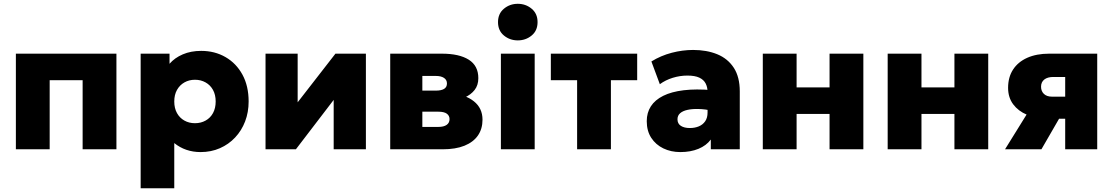

<svg xmlns="http://www.w3.org/2000/svg" viewBox="-20 -804 5994 1034"><path d="M65.5 0V-515H607V0H425V-372H247.5V0Z M737.5 210V-515H893V-460.5Q920.5 -492.5 964.2 -511.2Q1008 -530 1063.5 -530Q1136.5 -530 1194.5 -496.5Q1252.5 -463 1285.8 -401.8Q1319 -340.5 1319 -257.5Q1319 -199.5 1300 -150Q1281 -100.5 1246.2 -63.5Q1211.5 -26.5 1164.2 -5.8Q1117 15 1060 15Q1019.5 15 983.8 2.8Q948 -9.5 918.5 -33.5V210ZM1030 -140.5Q1062 -140.5 1087.5 -154.8Q1113 -169 1127.2 -195.2Q1141.5 -221.5 1141.5 -257.5Q1141.5 -293.5 1127 -319.8Q1112.5 -346 1087 -360.2Q1061.5 -374.5 1030 -374.5Q998.5 -374.5 973.2 -360.2Q948 -346 933.2 -319.8Q918.5 -293.5 918.5 -257.5Q918.5 -221.5 933 -195.2Q947.5 -169 972.8 -154.8Q998 -140.5 1030 -140.5Z M1410 0V-515H1583V-253L1786.5 -515H1950.5V0H1777V-266L1573.5 0Z M2081.5 0V-515H2359.5Q2453 -515 2504.5 -482.5Q2556 -450 2556 -383Q2556 -345 2536 -319.5Q2516 -294 2483.2 -279.5Q2450.5 -265 2410.5 -260L2408 -301Q2485.5 -295.5 2532 -258.5Q2578.5 -221.5 2578.5 -159.5Q2578.5 -110 2553.8 -74.2Q2529 -38.5 2481.2 -19.2Q2433.5 0 2364 0ZM2254.5 -120.5H2340.5Q2370 -120.5 2385.5 -131.5Q2401 -142.5 2401 -162.5Q2401 -181 2386.2 -191.8Q2371.5 -202.5 2340.5 -202.5H2239V-316H2327.5Q2356 -316 2371.5 -325.2Q2387 -334.5 2387 -354.5Q2387 -374 2371 -384.5Q2355 -395 2327.5 -395H2254.5Z M2677.5 0V-515H2859.5V0ZM2768.5 -586.5Q2725.5 -586.5 2693.8 -612.8Q2662 -639 2662 -685Q2662 -730.5 2693.8 -757Q2725.5 -783.5 2768.5 -783.5Q2811.5 -783.5 2843.2 -757Q2875 -730.5 2875 -685Q2875 -639 2843.2 -612.8Q2811.5 -586.5 2768.5 -586.5Z M3088 0V-372H2946.5V-515H3411.5V-372H3270V0Z M3644 15Q3593.5 15 3552.5 -4.8Q3511.5 -24.5 3487.2 -61.8Q3463 -99 3463 -151.5Q3463 -197 3485.2 -231.5Q3507.5 -266 3551.8 -288Q3596 -310 3662.2 -318Q3728.5 -326 3816.5 -318.5L3817.5 -208Q3776.5 -216 3742 -217Q3707.5 -218 3682 -212.2Q3656.5 -206.5 3642.5 -194Q3628.5 -181.5 3628.5 -161.5Q3628.5 -138 3646.8 -126.2Q3665 -114.5 3695 -114.5Q3722 -114.5 3743.5 -123.5Q3765 -132.5 3777.8 -151Q3790.5 -169.5 3790.5 -198V-309Q3790.5 -334.5 3780.2 -354.5Q3770 -374.5 3746.2 -385.8Q3722.5 -397 3682 -397Q3642 -397 3603 -385Q3564 -373 3533.5 -350.5L3488 -473Q3539 -504.5 3597.5 -519.8Q3656 -535 3712.5 -535Q3786 -535 3842.8 -511.8Q3899.5 -488.5 3931.8 -439Q3964 -389.5 3964 -311.5V0H3808V-52.5Q3784 -20 3741.5 -2.5Q3699 15 3644 15Z M4088 0V-515H4270V-333.5H4447.5V-515H4629.5V0H4447.5V-190.5H4270V0Z M4760.5 0V-515H4942.5V-333.5H5120V-515H5302V0H5120V-190.5H4942.5V0Z M5392.5 0 5564 -276.5 5614.5 -167Q5557 -167 5510.5 -186.2Q5464 -205.5 5436.5 -242.2Q5409 -279 5409 -331Q5409 -388.5 5435.8 -429.5Q5462.5 -470.5 5512.2 -492.8Q5562 -515 5630.5 -515H5889V0H5716.5V-389.5H5652.5Q5621.5 -389.5 5604 -375.8Q5586.5 -362 5586.5 -337Q5586.5 -313 5602 -298.2Q5617.5 -283.5 5644.5 -283.5H5732.5V-164.5H5683.5L5588.5 0Z"/></svg>

Font: Geologica Roman ExtraBold
Style: Regular
Weight: 800
Designer: Sindre Bremnes, Frode Helland
Foundry: Monokrom Skriftforlag AS
Version: Version 1.010;gftools[0.9.28]